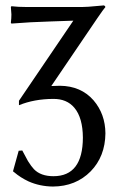

<svg xmlns="http://www.w3.org/2000/svg" viewBox="-20 -455 429 707"><path d="M49.8 -67.9V-84L250 -378.9L166 -376Q129.4 -375 92.8 -373L22 -368.2L20 -371.1Q22 -388.2 22 -401.9L20 -429.2L22 -432.1Q45.9 -429.2 78.1 -429.2H282.2Q293.5 -429.2 306.2 -430.2L362.8 -435.1Q367.2 -433.1 368.2 -429.2Q361.3 -421.4 337.9 -387.2L168.9 -138.2Q184.1 -139.2 201.2 -139.2Q278.3 -138.2 324.2 -85.9Q367.7 -35.2 368.2 36.1Q367.2 121.1 314 175.8Q259.3 231.4 174.8 231.9Q126.5 231.4 85 212.9Q55.7 199.2 32.2 179.2L27.8 175.8L48.8 100.1L62 99.1L83 138.2Q95.2 157.7 105 168Q129.9 193.8 176.8 193.8Q284.7 193.8 285.2 51.8Q284.7 -21.5 253.9 -58.1Q226.1 -91.3 175.8 -90.8Q105.5 -90.3 50.8 -67.9Z"/></svg>

Font: Linux Biolinum O
Style: Regular
Weight: 400
Designer: Philipp H. Poll
Foundry: Philipp H. Poll
Version: Version 1.0.4